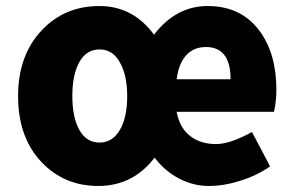

<svg xmlns="http://www.w3.org/2000/svg" viewBox="-20 -603 978 637"><path d="M306 14Q193 14 118 -65Q40 -147 40 -284Q40 -421 120 -504Q195 -583 310 -583Q421 -583 491 -488Q564 -583 669 -583Q779 -583 840 -502Q897 -426 897 -305Q897 -267 889 -232H727H566Q576 -178 612 -151Q646 -125 697 -125Q743 -125 816 -165L876 -51Q832 -20 776 -3Q723 14 672 14Q622 14 574.5 -10.5Q527 -35 493 -80Q421 14 306 14ZM310 -130Q353 -130 377.5 -171.5Q402 -213 402 -284Q402 -355 377 -397Q354 -439 310 -439Q267 -439 243.5 -397.5Q220 -356 220 -284.5Q220 -213 243.5 -171.5Q267 -130 310 -130ZM566 -340H655H745Q745 -447 663 -447Q624 -447 599 -421Q573 -394 566 -340Z"/></svg>

Font: GenSekiGothic TW H
Style: Regular
Weight: 900
Version: Version 1.501;PS 1;hotconv 16.6.51;makeotf.lib2.5.65220